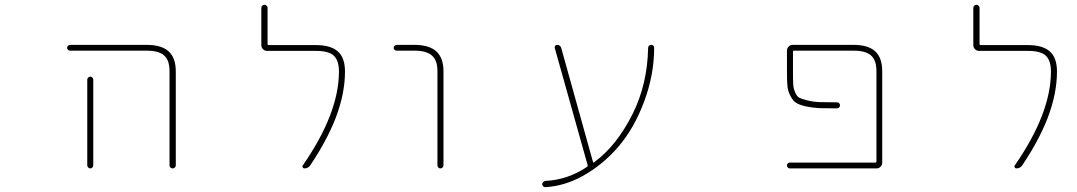

<svg xmlns="http://www.w3.org/2000/svg" viewBox="-20 -733 4540 809"><path d="M694.3 -36.1V-432.6Q694.3 -479.5 671.9 -499Q649.4 -519.5 598.6 -519.5H275.4Q270.5 -519.5 266.6 -522.9Q262.7 -526.4 262.7 -531.2Q262.7 -536.1 266.6 -540Q270.5 -543.9 275.4 -543.9H598.6Q660.2 -543.9 690.4 -516.6Q720.7 -489.3 720.7 -432.6V-36.1Q720.7 -31.2 716.8 -27.3Q712.9 -23.4 707.5 -23.4Q702.1 -23.4 698.2 -27.3Q694.3 -31.2 694.3 -36.1ZM347.7 -36.1V-397.5Q347.7 -402.3 351.6 -406.2Q355.5 -410.2 360.4 -410.2Q365.2 -410.2 369.1 -406.2Q373 -402.3 373 -397.5V-36.1Q373 -31.2 369.1 -27.3Q365.2 -23.4 360.4 -23.4Q355.5 -23.4 351.6 -27.3Q347.7 -31.2 347.7 -36.1Z M1262.7 -23.4Q1257.8 -23.4 1255.4 -27.8Q1252.9 -32.2 1255.9 -36.1Q1408.2 -255.9 1408.2 -431.6Q1408.2 -478.5 1385.7 -499Q1364.3 -518.6 1311.5 -518.6H1105.5Q1094.7 -518.6 1087.9 -525.9Q1081.1 -533.2 1081.1 -543V-700.2Q1081.1 -705.1 1085 -709Q1088.9 -712.9 1094.2 -712.9Q1099.6 -712.9 1103.5 -709Q1107.4 -705.1 1107.4 -700.2V-547.9Q1107.4 -543 1111.3 -543H1311.5Q1374 -543 1404.3 -515.6Q1433.6 -489.3 1433.6 -431.6Q1433.6 -338.9 1394.5 -236.3Q1357.4 -140.6 1287.1 -36.1Q1278.3 -23.4 1262.7 -23.4Z M1823.2 -36.1V-432.6Q1823.2 -479.5 1799.8 -499Q1777.3 -519.5 1726.6 -519.5H1651.4Q1646.5 -519.5 1642.6 -522.9Q1638.7 -526.4 1638.7 -531.2Q1638.7 -536.1 1642.6 -540Q1646.5 -543.9 1651.4 -543.9H1726.6Q1788.1 -543.9 1818.4 -516.6Q1848.6 -489.3 1848.6 -432.6V-36.1Q1848.6 -31.2 1844.7 -27.3Q1840.8 -23.4 1835.4 -23.4Q1830.1 -23.4 1826.7 -27.3Q1823.2 -31.2 1823.2 -36.1Z M2277.3 29.3Q2371.1 25.4 2454.1 -30.3Q2457 -32.2 2456.1 -37.1L2317.4 -531.2Q2316.4 -536.1 2319.3 -540Q2322.3 -543.9 2327.1 -543.9Q2340.8 -543.9 2344.7 -531.2L2478.5 -50.8Q2479.5 -45.9 2483.4 -48.8L2485.4 -50.8Q2579.1 -120.1 2645.5 -252.9Q2708 -377.9 2710.9 -531.2Q2710.9 -537.1 2714.8 -540.5Q2718.8 -543.9 2724.1 -543.9Q2729.5 -543.9 2732.9 -540.5Q2736.3 -537.1 2736.3 -531.2Q2736.3 -418 2694.3 -305.7Q2652.3 -192.4 2585.4 -114.7Q2518.6 -37.1 2434.6 8.8Q2359.4 50.8 2277.3 55.7Q2277.3 55.7 2277.3 55.7Q2272.5 55.7 2268.6 51.8Q2264.6 47.9 2264.6 43Q2264.6 38.1 2268.6 34.2Q2272.5 30.3 2277.3 29.3Z M3307.6 -23.4Q3302.7 -23.4 3299.3 -27.3Q3295.9 -31.2 3295.9 -36.1Q3295.9 -41 3299.3 -44.4Q3302.7 -47.9 3307.6 -47.9H3668.9Q3672.9 -47.9 3672.9 -52.7V-432.6Q3672.9 -479.5 3650.4 -499Q3627.9 -519.5 3577.1 -519.5H3325.2Q3321.3 -519.5 3321.3 -514.6V-427.7Q3321.3 -393.6 3322.3 -377Q3323.2 -360.4 3330.1 -344.7Q3336.9 -327.1 3347.7 -321.3Q3356.4 -316.4 3381.3 -310.1Q3406.2 -303.7 3434.6 -302.7Q3459 -301.8 3506.8 -301.8Q3512.7 -301.8 3516.1 -297.9Q3519.5 -293.9 3519.5 -289.1Q3519.5 -284.2 3515.6 -280.3Q3511.7 -276.4 3506.8 -276.4Q3459 -276.4 3431.6 -277.3Q3400.4 -279.3 3373 -285.2Q3345.7 -292 3333 -300.8Q3320.3 -309.6 3310.5 -329.1Q3299.8 -348.6 3297.9 -370.1Q3295.9 -391.6 3295.9 -427.7V-519.5Q3295.9 -529.3 3302.7 -536.6Q3309.6 -543.9 3320.3 -543.9H3577.1Q3637.7 -543.9 3668 -516.6Q3697.3 -489.3 3697.3 -432.6V-47.9Q3697.3 -38.1 3690.4 -30.8Q3683.6 -23.4 3672.9 -23.4Z M4262.7 -23.4Q4257.8 -23.4 4255.4 -27.8Q4252.9 -32.2 4255.9 -36.1Q4408.2 -255.9 4408.2 -431.6Q4408.2 -478.5 4385.7 -499Q4364.3 -518.6 4311.5 -518.6H4105.5Q4094.7 -518.6 4087.9 -525.9Q4081.1 -533.2 4081.1 -543V-700.2Q4081.1 -705.1 4085 -709Q4088.9 -712.9 4094.2 -712.9Q4099.6 -712.9 4103.5 -709Q4107.4 -705.1 4107.4 -700.2V-547.9Q4107.4 -543 4111.3 -543H4311.5Q4374 -543 4404.3 -515.6Q4433.6 -489.3 4433.6 -431.6Q4433.6 -338.9 4394.5 -236.3Q4357.4 -140.6 4287.1 -36.1Q4278.3 -23.4 4262.7 -23.4Z"/></svg>

Font: Rounded-X Mgen+ 1mn thin
Style: Regular
Weight: 100
Designer: [Source Han Sans]
Ryoko NISHIZUKA  (kana & ideographs); Paul D. Hunt (Latin, Greek & Cyrillic); Wenlong ZHANG  (bopomofo
Version: Version 1.059.20150602